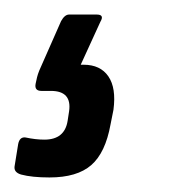

<svg xmlns="http://www.w3.org/2000/svg" viewBox="-47 -51 251 264"><path d="M21 193Q-3 193 -18 189Q-28 186 -27 178L-22 147Q-20 137 -12 138Q2 141 14 141Q42 141 46 115L48 102Q52 74 23 74H10Q0 74 2 64Q3 59 4 55Q5 51 7 46L37 -22Q42 -31 48 -31H86Q97 -31 91 -21L64 38H68Q91 38 102 54Q113 70 109 100L105 120Q98 159 78.5 176Q59 193 21 193Z"/></svg>

Font: Sofia Sans Condensed Medium
Style: Italic
Weight: 500
Italic angle: -9°
Designer: Botio Nikoltchev, Ani Petrova
Foundry: lettersoup
Version: Version 4.101; ttfautohint (v1.8.4.7-5d5b)